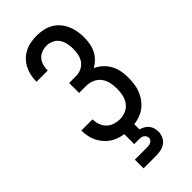

<svg xmlns="http://www.w3.org/2000/svg" viewBox="-296 -807 1091 1091"><g transform="rotate(-45 250.0 -261.5)"><path d="M252 8Q227 8 201 3.5Q175 -1 151.5 -12Q128 -23 109 -41Q90 -59 77 -81.5Q64 -104 58 -129.5Q52 -155 52 -181Q52 -181 52 -181.5Q52 -182 52 -182H142Q142 -182 142 -181.5Q142 -181 142 -181Q142 -159 149.5 -138Q157 -117 172.5 -101.5Q188 -86 209.5 -79Q231 -72 252 -72Q277 -72 300.5 -82Q324 -92 338.5 -112Q353 -132 358.5 -156.5Q364 -181 364 -206Q364 -206 364 -206Q364 -206 364 -206Q364 -232 358.5 -257Q353 -282 338 -302Q323 -322 299 -332Q275 -342 250 -342H194V-422H250Q272 -422 292.5 -431.5Q313 -441 326 -459Q339 -477 343.5 -499Q348 -521 348 -543Q348 -565 343.5 -586.5Q339 -608 327 -626Q315 -644 294.5 -653.5Q274 -663 253 -663Q233 -663 214 -656Q195 -649 182 -634Q169 -619 163.5 -599.5Q158 -580 158 -560Q158 -560 158 -559.5Q158 -559 158 -558H68Q68 -559 68 -560Q68 -561 68 -561Q68 -586 73.5 -610Q79 -634 90 -655.5Q101 -677 118.5 -694.5Q136 -712 158 -723Q180 -734 204 -738.5Q228 -743 253 -743Q278 -743 303.5 -738Q329 -733 351.5 -720.5Q374 -708 391 -688.5Q408 -669 418.5 -645.5Q429 -622 433.5 -596.5Q438 -571 438 -545Q438 -521 434 -497Q430 -473 419 -451Q408 -429 390.5 -411.5Q373 -394 352 -383Q377 -372 397.5 -353.5Q418 -335 431 -310.5Q444 -286 449 -259Q454 -232 454 -204Q454 -177 449.5 -149.5Q445 -122 433 -96.5Q421 -71 402.5 -50Q384 -29 359.5 -16Q335 -3 307.5 2.5Q280 8 252 8ZM150 220V150H250Q258 150 265.5 148.5Q273 147 279.5 143.5Q286 140 290.5 133.5Q295 127 295 120Q295 112 291 104.5Q287 97 280.5 92.5Q274 88 266 86.5Q258 85 250 85H210V0H290V47Q304 51 317 58Q330 65 339.5 76.5Q349 88 353.5 102.5Q358 117 358 132Q358 151 349.5 170Q341 189 325 200.5Q309 212 289.5 216Q270 220 250 220Z"/></g></svg>

Font: Iosevka SS04 Medium
Style: Regular
Weight: 500
Monospace: yes
Designer: Belleve Invis
Foundry: Belleve Invis
Version: Version 19.0.0; ttfautohint (v1.8.4)